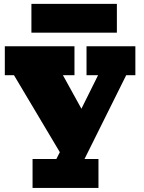

<svg xmlns="http://www.w3.org/2000/svg" viewBox="-20 -758 730 973"><path d="M145 194.3V47.9H265.6L283.2 13.2L50.8 -377H4.4V-523.4H357.4V-377H298.8L392.6 -207L477.1 -377H418.5V-523.4H666V-377H619.6L408.2 47.9H479V194.3ZM139.2 -592.3V-738.3H572.3V-592.3Z"/></svg>

Font: Bevan
Style: Regular
Weight: 400
Designer: Vernon Adams
Foundry: Vernon Adams
Version: Version 2.100; ttfautohint (v1.8.3)